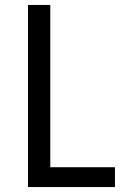

<svg xmlns="http://www.w3.org/2000/svg" viewBox="-20 -755 540 775"><path d="M93 0V-735H183V-80H444V0Z"/></svg>

Font: Iosevka SS18 Medium
Style: Regular
Weight: 500
Monospace: yes
Designer: Belleve Invis
Foundry: Belleve Invis
Version: Version 25.1.1; ttfautohint (v1.8.4)